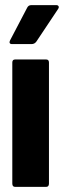

<svg xmlns="http://www.w3.org/2000/svg" viewBox="-20 -729 249 749"><path d="M39 0Q28 0 28 -13V-485Q28 -497 39 -497H160Q171 -497 171 -485V-13Q171 0 160 0ZM27 -557Q20 -557 18 -561Q16 -565 19 -571L86 -699Q91 -709 102 -709H200Q206 -709 208.5 -704.5Q211 -700 206 -693L122 -567Q115 -557 103 -557Z"/></svg>

Font: Sofia Sans Extra Condensed Black
Style: Regular
Weight: 900
Designer: Botio Nikoltchev, Ani Petrova
Foundry: lettersoup
Version: Version 4.101